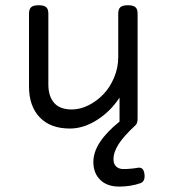

<svg xmlns="http://www.w3.org/2000/svg" viewBox="-20 -476 640 727"><path d="M463.9 -456.1Q443.8 -456.1 435.8 -448.7Q427.7 -441.4 427.7 -424.3V-259.8Q427.7 -219.2 411.9 -181.9Q396 -144.5 371.1 -118.7Q346.2 -92.8 314.7 -77.1Q283.2 -61.5 252 -61.5Q206.5 -61.5 184.8 -86.7Q163.1 -111.8 163.1 -155.8V-424.3Q163.1 -441.4 155 -448.7Q147 -456.1 127 -456.1H126Q106 -456.1 97.9 -448.7Q89.8 -441.4 89.8 -424.3V-148.4Q89.8 -74.2 130.4 -31.7Q170.9 10.7 244.6 10.7Q296.9 10.7 348.1 -22.2Q399.4 -55.2 432.6 -106.4V-15.6Q333.5 64 333.5 137.2Q333.5 179.7 359.6 205.1Q385.7 230.5 431.2 230.5Q474.6 230.5 511.2 217.8Q530.8 210.9 526.9 182.6Q523.4 155.8 502.4 159.2Q474.1 164.1 447.3 164.1Q430.2 164.1 419.9 154.5Q409.7 145 409.7 127.4Q409.7 100.1 429.2 69.6Q448.7 39.1 493.2 -2Q501 -9.3 501 -26.9V-424.3Q501 -441.4 492.9 -448.7Q484.9 -456.1 464.8 -456.1Z"/></svg>

Font: Courier Prime Code
Style: Regular
Weight: 400
Designer: Alan Dague-Greene
Foundry: Quote-Unquote Apps
Version: Version 3.18